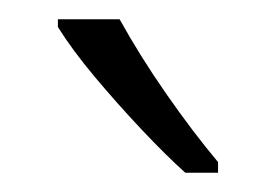

<svg xmlns="http://www.w3.org/2000/svg" viewBox="-20 -785 286 199"><path d="M104 -765Q125 -727 152.5 -687.5Q180 -648 206 -617V-606H172Q152 -624 127 -650.5Q102 -677 78.5 -705Q55 -733 40 -757V-765Z"/></svg>

Font: Noto Sans Telugu ExtraCondensed Light
Style: Regular
Weight: 300
Width: 2
Designer: Jelle Bosma - Monotype Design Team
Foundry: Monotype Imaging Inc.
Version: Version 2.005; ttfautohint (v1.8.4.7-5d5b)